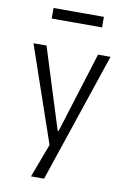

<svg xmlns="http://www.w3.org/2000/svg" viewBox="-95 -747 656 984"><g transform="rotate(10 233.0 -255.0)"><path d="M138 180 216 -28V41L32 -494H100L232 -74H237L368 -494H433L206 180ZM102 -635V-690H364V-635Z"/></g></svg>

Font: Nunito Sans 7pt Condensed Light
Style: Regular
Weight: 300
Width: 3
Designer: Vernon Adams
Foundry: Vernon Adams
Version: Version 3.101;gftools[0.9.27]